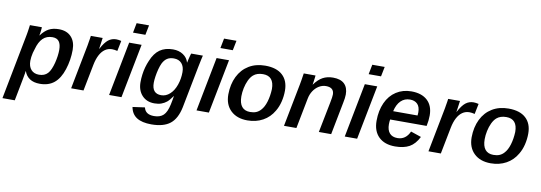

<svg xmlns="http://www.w3.org/2000/svg" viewBox="-89 -1181 5193 1843"><g transform="rotate(10 2508.0 -259.0)"><path d="M305.7 9.8Q245.1 9.8 207 -15.6Q168.9 -41 153.3 -86.9H151.9Q150.4 -76.2 147.7 -58.1Q145 -40 140.1 -15.1Q132.8 22.9 122.1 78.6Q111.3 134.3 97.2 207.5H-22.9L96.7 -411.1Q99.1 -424.3 101.6 -437Q104 -449.7 106 -462.9Q108.4 -479.5 110.8 -495.8Q113.3 -512.2 115.2 -528.3H231.9Q231.9 -522.5 230.2 -506.1Q228.5 -489.7 226.3 -472.9Q224.1 -456.1 221.7 -447.3H223.6Q258.8 -495.1 298.8 -516.6Q338.9 -538.1 396.5 -538.1Q474.1 -538.1 517.3 -491.9Q560.5 -445.8 560.5 -365.2Q560.5 -266.6 530.3 -173.3Q500 -80.1 445.3 -35.2Q390.6 9.8 305.7 9.8ZM349.1 -452.1Q292 -452.1 255.9 -416.7Q219.7 -381.3 200.7 -310.5Q193.8 -292 188.7 -270.8Q183.6 -249.5 180.9 -229.2Q178.2 -209 178.2 -191.9Q178.2 -136.7 205.8 -105.7Q233.4 -74.7 282.7 -74.7Q336.4 -74.7 367.2 -107.9Q382.8 -124.5 395 -152.6Q407.2 -180.7 415.8 -214.1Q424.3 -247.6 429 -281.2Q433.6 -314.9 433.6 -342.3Q433.6 -397 413.3 -424.6Q393.1 -452.1 349.1 -452.1Z M984.4 -430.2Q955.1 -437.5 932.6 -437.5Q894.5 -437.5 864.5 -416.7Q834.5 -396 813.5 -356.2Q792.5 -316.4 781.2 -259.3L730.5 0H609.9L688.5 -405.3Q691.4 -420.4 694.3 -435.5Q697.3 -450.7 699.2 -465.8Q702.1 -481.4 704.6 -497.1Q707 -512.7 709 -528.3H824.2L812.5 -444.8L808.6 -420.4H810.5Q845.2 -485.8 878.7 -512Q912.1 -538.1 955.6 -538.1Q977.5 -538.1 1004.9 -531.2Z M1241.7 -724.6 1222.7 -629.4H1102.1L1120.6 -724.6ZM1203.6 -528.3 1100.6 0H980L1082.5 -528.3Z M1427.7 207.5Q1335.4 207.5 1284.4 174.8Q1233.4 142.1 1221.2 74.2L1339.8 57.6Q1354 124.5 1439 124.5Q1498 124.5 1530.5 93.5Q1563 62.5 1579.1 -13.2Q1584 -36.1 1587.9 -57.4Q1591.8 -78.6 1594.7 -98.1H1593.8Q1563.5 -54.7 1540.5 -35.6Q1517.1 -16.6 1488 -6.3Q1459 3.9 1421.4 3.9Q1345.7 3.9 1300.5 -44.9Q1255.4 -93.8 1255.4 -174.3Q1255.4 -210.4 1260.3 -248Q1265.1 -285.6 1275.1 -321.5Q1285.2 -357.4 1298.8 -388.2Q1330.1 -465.3 1381.3 -501.5Q1432.6 -537.6 1509.3 -537.6Q1567.4 -537.6 1608.6 -510Q1649.9 -482.4 1662.6 -436.5H1663.6Q1665.5 -447.3 1670.4 -468Q1675.3 -488.8 1680.4 -507.3Q1685.5 -525.9 1687 -528.3H1800.8L1791.5 -487.8L1776.9 -417.5L1697.3 -8.3Q1673.8 106.9 1609.9 157.2Q1545.9 207.5 1427.7 207.5ZM1381.8 -189.5Q1381.8 -84.5 1471.7 -84.5Q1518.1 -84.5 1556.2 -119.1Q1594.2 -153.8 1615 -213.6Q1635.7 -273.4 1635.7 -337.9Q1635.7 -392.1 1608.4 -422.9Q1581.1 -453.6 1532.2 -453.6Q1493.2 -453.6 1467.3 -437Q1441.4 -420.4 1423.3 -384.8Q1411.6 -360.4 1402.1 -324.7Q1392.6 -289.1 1387.2 -252.7Q1381.8 -216.3 1381.8 -189.5Z M2093.8 -724.6 2074.7 -629.4H1954.1L1972.7 -724.6ZM2055.7 -528.3 1952.6 0H1832L1934.6 -528.3Z M2635.3 -333.5Q2635.3 -278.8 2622.3 -225.8Q2609.4 -172.9 2584 -130.9Q2544.9 -63 2478.8 -26.6Q2412.6 9.8 2328.6 9.8Q2226.1 9.8 2166 -47.6Q2106 -105 2106 -204.6Q2106.9 -303.7 2144 -379.4Q2181.6 -455.6 2249.5 -496.6Q2317.4 -537.6 2408.2 -537.6Q2519 -537.6 2577.1 -484.1Q2635.3 -430.7 2635.3 -333.5ZM2509.3 -326.7Q2509.3 -453.6 2401.4 -453.6Q2342.3 -453.6 2307.1 -422.9Q2283.7 -402.3 2266.8 -366.7Q2250 -331.1 2241.2 -289.1Q2232.4 -247.1 2232.4 -208Q2232.4 -141.6 2259.8 -107.9Q2287.1 -74.2 2340.8 -74.2Q2375.5 -74.2 2400.1 -84.7Q2424.8 -95.2 2443.4 -116.2Q2472.2 -146.5 2489.3 -202.4Q2506.3 -258.3 2509.3 -326.7Z M2863.3 -295.9 2805.7 0H2684.6L2765.6 -415.5Q2769.5 -436 2774.2 -464.4Q2778.8 -492.7 2784.2 -528.3H2898.9Q2898.9 -525.4 2896.7 -507.1Q2894.5 -488.8 2891.6 -468.5Q2888.7 -448.2 2886.7 -438H2888.2Q2926.3 -490.7 2969.2 -514.2Q3012.2 -537.6 3068.8 -537.6Q3142.6 -537.6 3179.7 -502Q3216.8 -466.3 3216.8 -398.9Q3216.8 -385.7 3213.9 -361.3Q3210.9 -336.9 3206.5 -318.8L3144.5 0H3024.4L3083.5 -298.8Q3094.7 -354.5 3094.7 -377Q3094.7 -445.8 3016.1 -445.8Q2980.5 -445.8 2948.5 -426.5Q2916.5 -407.2 2894 -373.5Q2871.6 -339.8 2863.3 -295.9Z M3538.6 -724.6 3519.5 -629.4H3398.9L3417.5 -724.6ZM3500.5 -528.3 3397.5 0H3276.9L3379.4 -528.3Z M3677.7 -236.8Q3674.3 -219.7 3673.8 -189.5Q3673.8 -133.3 3700 -103.3Q3726.1 -73.2 3777.3 -73.2Q3817.4 -73.2 3847.4 -94.7Q3877.4 -116.2 3895.5 -157.7L3997.6 -123Q3961.4 -50.3 3907 -20.3Q3852.5 9.8 3767.6 9.8Q3665.5 9.8 3608.4 -45.9Q3551.3 -101.6 3551.3 -202.1Q3551.3 -301.8 3586.4 -378.9Q3621.1 -455.1 3685.3 -496.6Q3749.5 -538.1 3832.5 -538.1Q3933.6 -538.1 3989.3 -486.3Q4044.9 -434.6 4044.9 -340.3Q4044.9 -291 4033.2 -236.8ZM3692.4 -320.3H3930.2L3932.1 -350.1Q3932.1 -405.3 3905.5 -431.9Q3878.9 -458.5 3833 -458.5Q3779.8 -458.5 3743.7 -422.9Q3707.5 -387.2 3692.4 -320.3Z M4467.3 -430.2Q4438 -437.5 4415.5 -437.5Q4377.4 -437.5 4347.4 -416.7Q4317.4 -396 4296.4 -356.2Q4275.4 -316.4 4264.2 -259.3L4213.4 0H4092.8L4171.4 -405.3Q4174.3 -420.4 4177.2 -435.5Q4180.2 -450.7 4182.1 -465.8Q4185.1 -481.4 4187.5 -497.1Q4189.9 -512.7 4191.9 -528.3H4307.1L4295.4 -444.8L4291.5 -420.4H4293.5Q4328.1 -485.8 4361.6 -512Q4395 -538.1 4438.5 -538.1Q4460.4 -538.1 4487.8 -531.2Z M5006.8 -333.5Q5006.8 -278.8 4993.9 -225.8Q4981 -172.9 4955.6 -130.9Q4916.5 -63 4850.3 -26.6Q4784.2 9.8 4700.2 9.8Q4597.7 9.8 4537.6 -47.6Q4477.5 -105 4477.5 -204.6Q4478.5 -303.7 4515.6 -379.4Q4553.2 -455.6 4621.1 -496.6Q4689 -537.6 4779.8 -537.6Q4890.6 -537.6 4948.7 -484.1Q5006.8 -430.7 5006.8 -333.5ZM4880.9 -326.7Q4880.9 -453.6 4772.9 -453.6Q4713.9 -453.6 4678.7 -422.9Q4655.3 -402.3 4638.4 -366.7Q4621.6 -331.1 4612.8 -289.1Q4604 -247.1 4604 -208Q4604 -141.6 4631.3 -107.9Q4658.7 -74.2 4712.4 -74.2Q4747.1 -74.2 4771.7 -84.7Q4796.4 -95.2 4814.9 -116.2Q4843.8 -146.5 4860.8 -202.4Q4877.9 -258.3 4880.9 -326.7Z"/></g></svg>

Font: Arimo SemiBold
Style: Italic
Weight: 600
Italic angle: -12°
Version: Version 1.33